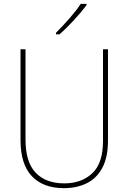

<svg xmlns="http://www.w3.org/2000/svg" viewBox="-20 -971 669 1001"><path d="M543 -239Q543 -151 513.5 -96Q484 -41 432 -15.5Q380 10 314 10Q205 10 146 -52.5Q87 -115 87 -240V-714H113V-243Q113 -126 166 -70.5Q219 -15 315 -15Q405 -15 461 -67.5Q517 -120 517 -236V-714H543ZM431 -944Q405 -909 365.5 -866Q326 -823 290 -792H272V-800Q306 -834 342 -875Q378 -916 401 -951H431Z"/></svg>

Font: Noto Sans Thai SemCond Thin
Style: Regular
Weight: 100
Width: 4
Designer: Monotype Design Team
Foundry: Monotype Imaging Inc.
Version: Version 2.002; ttfautohint (v1.8.4.7-5d5b)